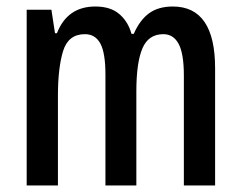

<svg xmlns="http://www.w3.org/2000/svg" viewBox="-20 -570 741 590"><path d="M511 -550Q641 -550 641 -360V0H545V-338Q545 -405 529 -435Q513 -465 482 -465Q436 -465 417.5 -421Q399 -377 399 -290V0H304V-341Q304 -407 288.5 -436Q273 -465 241 -465Q190 -465 174 -413.5Q158 -362 158 -275V0H62V-540H138L149 -468H155Q187 -550 273 -550Q320 -550 347 -526.5Q374 -503 384 -466H391Q410 -509 438.5 -529.5Q467 -550 511 -550Z"/></svg>

Font: Noto Sans Thai Looped ExtraCondensed Medium
Style: Regular
Weight: 500
Width: 2
Designer: Sasikarn Vongin, Ben Mitchell
Foundry: The Fontpad Ltd
Version: Version 1.001; ttfautohint (v1.8.4.7-5d5b)